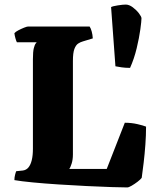

<svg xmlns="http://www.w3.org/2000/svg" viewBox="-20 -820 680 840"><path d="M537 0Q516 0 468.5 -1.5Q421 -3 360 -6Q299 -9 237 -13Q175 -17 123 -22Q71 -27 43 -32Q43 -44 46 -55.5Q49 -67 51 -71L80 -74Q95 -76 104.5 -87.5Q114 -99 119 -119.5Q124 -140 124 -169V-561Q124 -594 128 -609.5Q132 -625 136.5 -630Q141 -635 140 -635H54Q51 -640 47.5 -652.5Q44 -665 43 -675Q48 -681 60.5 -687.5Q73 -694 85.5 -699Q98 -704 103 -704H372Q377 -697 381 -683Q385 -669 386 -652L343 -639Q332 -636 322 -629.5Q312 -623 305.5 -606Q299 -589 299 -553V-144Q299 -122 293.5 -104.5Q288 -87 283 -81H447L526 -283Q555 -283 581 -277Q607 -271 619 -266Q619 -228 616 -187Q613 -146 608.5 -108Q604 -70 600 -42Q595 -35 582 -25Q569 -15 556 -7.5Q543 0 537 0ZM549 -523Q528 -523 511.5 -525.5Q495 -528 485 -530L466 -789Q473 -793 495.5 -796.5Q518 -800 530 -800Q545 -800 561 -788Q577 -776 588 -761.5Q599 -747 599 -740Q599 -728 594 -691.5Q589 -655 578 -609Q567 -563 549 -523Z"/></svg>

Font: Texturina Medium 12pt Black
Style: Regular
Weight: 900
Version: Version 1.002